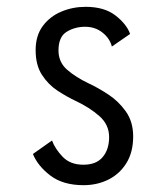

<svg xmlns="http://www.w3.org/2000/svg" viewBox="-20 -532 490 563"><path d="M225 11Q165 11 128 -17Q91 -45 76.5 -80.5L132.5 -120Q141.5 -95.5 163.8 -72.2Q186 -49 224.5 -49Q262.5 -49 281.2 -71.5Q300 -94 300 -130Q300 -166.5 271.2 -191.8Q242.5 -217 202 -236Q175.5 -248.5 148.5 -266.2Q121.5 -284 103 -312.5Q84.5 -341 84.5 -385Q84.5 -427.5 105.5 -455.8Q126.5 -484 160 -498Q193.5 -512 231 -512Q286 -512 318.8 -486.5Q351.5 -461 361.5 -432.5L308 -395.5Q302 -419.5 280.5 -436.5Q259 -453.5 229.5 -453.5Q199.5 -453.5 175.5 -438.8Q151.5 -424 151.5 -384Q151.5 -349.5 177.2 -327.2Q203 -305 240 -287.5Q267 -275 297.2 -255.2Q327.5 -235.5 349 -205.2Q370.5 -175 370.5 -132Q370.5 -85.5 350.5 -53.5Q330.5 -21.5 297.5 -5.2Q264.5 11 225 11Z"/></svg>

Font: Trispace Condensed Light
Style: Regular
Weight: 300
Width: 3
Designer: Tyler Finck
Foundry: Etcetera Type Company
Version: Version 1.210; ttfautohint (v1.8.3)